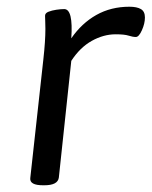

<svg xmlns="http://www.w3.org/2000/svg" viewBox="-20 -549 451 571"><path d="M108 2Q68 2 70 -19L109 -373Q115 -427 115 -463Q115 -477 114.5 -486Q114 -495 114 -502Q114 -510 124 -514Q134 -518 147.5 -520Q161 -522 171 -522Q198 -522 192 -435Q223 -480 266.5 -504.5Q310 -529 365 -529Q387 -529 399 -522Q411 -515 411 -497Q411 -479 402 -459Q393 -439 384 -439Q375 -439 362.5 -443Q350 -447 324 -447Q288 -447 253 -427.5Q218 -408 192 -368L155 -21Q152 2 112 2Z"/></svg>

Font: Asap Semi Expanded Semi Expanded Regular
Style: Italic
Weight: 400
Width: 6
Italic angle: -6°
Designer: Pablo Cosgaya
Foundry: Omnibus-Type
Version: Version 3.001; ttfautohint (v1.8.4.7-5d5b)